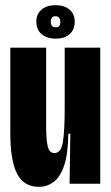

<svg xmlns="http://www.w3.org/2000/svg" viewBox="-20 -713 431 745"><path d="M131 12Q73 12 46.5 -38.5Q20 -89 20 -197V-528H159V-226Q159 -169 165.5 -144Q172 -119 191 -119Q218 -119 224.5 -164.5Q231 -210 231 -290V-528H369V-253V0H250L253 -194H245Q244 -114 228.5 -69.5Q213 -25 187.5 -6.5Q162 12 131 12ZM197 -563Q162 -563 141.5 -580.5Q121 -598 121 -629Q121 -659 141.5 -676Q162 -693 196 -693Q230 -693 250 -675.5Q270 -658 270 -629Q270 -598 250 -580.5Q230 -563 197 -563ZM197 -607Q214 -607 214 -627Q214 -650 195 -650Q177 -650 177 -628Q177 -607 197 -607Z"/></svg>

Font: Bricolage Grotesque 96pt Condensed Bricolage Grotesque 48pt Condensed Regular
Style: Bold
Weight: 700
Width: 3
Designer: Mathieu Triay
Foundry: Atelier Triay
Version: Version 1.001; ttfautohint (v1.8.4.7-5d5b);gftools[0.9.33.de